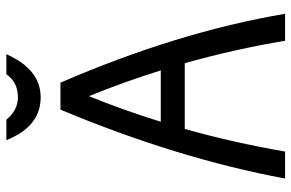

<svg xmlns="http://www.w3.org/2000/svg" viewBox="-182 -768 949 626"><g transform="rotate(-90 293.0 -454.5)"><path d="M24.4 0Q89.8 -351.6 249 -732.4H336.9Q502 -351.6 561.5 0H473.6Q445.8 -166.5 400.4 -327.1H186Q141.6 -168.5 112.3 0ZM209.5 -405.3H377Q339.8 -524.4 293 -639.6Q246.6 -525.4 209.5 -405.3ZM149.4 -908.7Q149.4 -908.7 216.3 -908.7Q247.1 -871.1 289.1 -871.1Q338.4 -871.1 364.3 -908.7H429.7Q380.4 -796.9 289.1 -796.9Q194.3 -796.9 149.4 -908.7Z"/></g></svg>

Font: Consola Mono
Style: Book
Weight: 400
Monospace: yes
Designer: Wojciech Kalinowski "wmk69" (wmk69@o2.pl)
Foundry: Wojciech Kalinowski "wmk69" (wmk69@o2.pl)
Version: Version 2.1.0